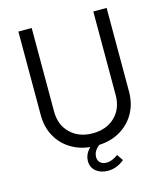

<svg xmlns="http://www.w3.org/2000/svg" viewBox="-131 -844 962 1114"><g transform="rotate(-15 350.0 -287.5)"><path d="M350 12Q430 12 489.5 -21Q549 -54 582 -111.5Q615 -169 615 -243V-745H535V-243Q535 -162 484 -112.5Q433 -63 350 -63Q268 -63 216.5 -112.5Q165 -162 165 -243V-745H85V-243Q85 -169 118 -111.5Q151 -54 211 -21Q271 12 350 12ZM379 170Q405 170 430.5 160.5Q456 151 478 132L453 95Q437 107 419 114.5Q401 122 383 122Q360 122 346 109.5Q332 97 332 75Q332 21 415 -15V-30H384Q333 -12 306.5 18.5Q280 49 280 86Q280 124 308 147Q336 170 379 170Z"/></g></svg>

Font: Plus Jakarta Sans
Style: Regular
Weight: 400
Designer: Gumpita Rahayu
Foundry: Tokotype
Version: Version 2.004; ttfautohint (v1.8.3)